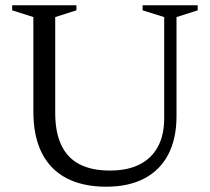

<svg xmlns="http://www.w3.org/2000/svg" viewBox="-20 -695 794 725"><path d="M600 -248.5V-630.5L518.5 -656V-675H726.5V-656L646.5 -630.5V-256.5Q646.5 -171.5 615.5 -112Q584.5 -52.5 525.2 -21.2Q466 10 381 10Q293 10 231.5 -22Q170 -54 138 -117.2Q106 -180.5 106 -273.5V-630.5L26 -656V-675H268.5V-656L188.5 -630.5V-268.5Q188.5 -195.5 211.5 -147Q234.5 -98.5 280.2 -74.8Q326 -51 395 -51Q461.5 -51 507 -74Q552.5 -97 576.2 -141Q600 -185 600 -248.5Z"/></svg>

Font: Newsreader 24pt
Style: Regular
Weight: 400
Designer: Hugues Gentile
Foundry: Production Type
Version: Version 1.003